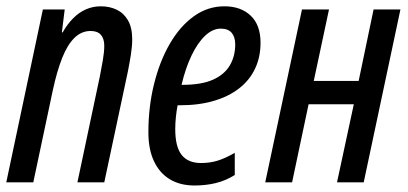

<svg xmlns="http://www.w3.org/2000/svg" viewBox="-21 -567 1269 597"><path d="M-1.5 0 112.3 -537.6H180.2L171.4 -466.3H173.8Q188.5 -492.2 206.8 -510.5Q225.1 -528.8 246.6 -538.1Q268.1 -547.4 292.5 -547.4Q319.8 -547.4 341.8 -536.9Q363.8 -526.4 377 -503.7Q390.1 -481 390.1 -444.3Q390.1 -423.8 386 -397.2Q381.8 -370.6 376.5 -344.2L303.2 0H219.7L289.6 -330.1Q294.4 -354.5 298.8 -379.9Q303.2 -405.3 303.2 -424.8Q303.2 -446.8 292.7 -458.7Q282.2 -470.7 260.7 -470.7Q232.4 -470.7 210.4 -449.2Q188.5 -427.7 172.4 -387Q156.2 -346.2 143.6 -288.1L82.5 0Z M584 9.8Q539.1 9.8 507.1 -9.5Q475.1 -28.8 457.8 -65.7Q440.4 -102.5 440.4 -155.8Q440.4 -234.4 457.8 -304.9Q475.1 -375.5 506.6 -430.2Q538.1 -484.9 581.3 -516.1Q624.5 -547.4 676.8 -547.4Q728 -547.4 758.5 -518.3Q789.1 -489.3 789.1 -434.1Q789.1 -389.6 772.2 -353.8Q755.4 -317.9 722.9 -292.5Q690.4 -267.1 644 -253.4Q597.7 -239.7 538.6 -239.7H531.2Q527.8 -221.7 525.9 -202.9Q523.9 -184.1 523.9 -165.5Q523.9 -110.4 543.9 -85.2Q564 -60.1 604 -60.1Q631.8 -60.1 655.5 -67.4Q679.2 -74.7 709 -91.8V-22.9Q681.2 -5.4 650.1 2.2Q619.1 9.8 584 9.8ZM543.5 -303.2H546.4Q605.5 -303.2 641.4 -319.3Q677.2 -335.4 693.8 -364Q710.4 -392.6 710.4 -428.7Q710.4 -451.7 699.5 -464.8Q688.5 -478 665.5 -478Q640.1 -478 616.7 -455.8Q593.3 -433.6 574.5 -394.3Q555.7 -355 543.5 -303.2Z M803.7 0 918 -537.6H1002L954.6 -315.4H1094.2L1140.6 -537.6H1224.1L1109.9 0H1026.9L1079.1 -242.7H938.5L887.2 0Z"/></svg>

Font: Open Sans Condensed Medium
Style: Italic
Weight: 500
Width: 3
Italic angle: -12°
Designer: Monotype Design Team
Foundry: Monotype Imaging Inc.
Version: Version 3.000